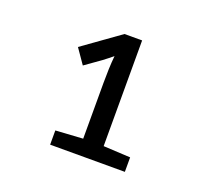

<svg xmlns="http://www.w3.org/2000/svg" viewBox="-83 -946 696 635"><g transform="rotate(20 265.0 -629.0)"><path d="M149 -415H412V-466L317 -471V-843H255L125 -750L161 -698L216 -737C227 -745 239 -755 249 -763C246 -734 245 -698 245 -667V-471L149 -465Z"/></g></svg>

Font: Noto Sans Mono Condensed Medium
Style: Regular
Weight: 500
Width: 3
Designer: Monotype Design Team
Foundry: Monotype Imaging Inc.
Version: Version 2.014